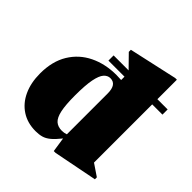

<svg xmlns="http://www.w3.org/2000/svg" viewBox="-202 -900 1073 1073"><g transform="rotate(45 335.0 -363.0)"><path d="M243.5 -552V-593H362L289.5 -667V-683.5L576 -747H589.5V-593H670.5V-552H589.5V-92L659 -45V-29.5L399.5 21.5H385L372 -65Q344.5 -30.5 323.5 -13.5Q302.5 3.5 281.8 9.2Q261 15 234.5 15Q170 15 122.8 -15.8Q75.5 -46.5 49.8 -102Q24 -157.5 24 -231.5Q24 -327 64.2 -393Q104.5 -459 174.5 -493Q244.5 -527 332.5 -527Q352 -527 370.5 -525.5V-552ZM370.5 -419Q370.5 -490.5 321 -490.5Q299.5 -490.5 283.2 -472.2Q267 -454 258 -408.8Q249 -363.5 249 -282Q249 -207.5 258 -165.8Q267 -124 286.2 -107.2Q305.5 -90.5 336 -90.5Q354.5 -90.5 370.5 -96.5Z"/></g></svg>

Font: Newsreader Display ExtraBold
Style: Regular
Weight: 800
Designer: Hugues Gentile
Foundry: Production Type
Version: Version 1.001